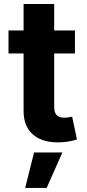

<svg xmlns="http://www.w3.org/2000/svg" viewBox="-20 -696 428 949"><path d="M22 -545.5V-431.8H96.6V-147.7C95.9 -40.8 168.7 12.1 278.4 7.5C317.5 6 345.2 -1.8 360.4 -6.7L336.6 -119.3C329.2 -117.9 313.2 -114.3 299 -114.3C268.8 -114.3 247.9 -125.7 247.9 -167.6V-431.8H350.5V-545.5H247.9V-676.1H96.6V-545.5ZM210.6 233 288.4 57.5H148.4L104.4 233Z"/></svg>

Font: Inter-Hewn
Style: Bold
Weight: 700
Designer: Rasmus Andersson
Foundry: rsms
Version: Version 3.012;git-f93a4a705